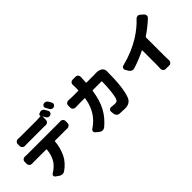

<svg xmlns="http://www.w3.org/2000/svg" viewBox="80 -1815 2840 2840"><g transform="rotate(-45 1500.0 -394.5)"><path d="M969.7 -787.1Q975.6 -776.4 975.6 -765.6Q975.6 -757.8 972.7 -750Q965.8 -730.5 947.3 -721.7Q936.5 -717.8 925.8 -717.8Q916 -717.8 907.2 -720.7Q886.7 -728.5 877 -747.1Q862.3 -774.4 848.6 -797.9Q841.8 -808.6 841.8 -819.3Q841.8 -826.2 843.8 -833Q849.6 -851.6 868.2 -859.4Q878.9 -863.3 890.6 -863.3Q900.4 -863.3 909.2 -860.4Q930.7 -854.5 942.4 -835Q956.1 -812.5 969.7 -787.1ZM612.3 -617.2H294.9Q270.5 -617.2 236.3 -616.2Q235.4 -615.2 234.4 -615.2Q211.9 -615.2 196.3 -630.9Q178.7 -647.5 178.7 -670.9V-710Q178.7 -733.4 196.3 -748Q211.9 -762.7 232.4 -762.7Q234.4 -762.7 236.3 -761.7Q268.6 -759.8 294.9 -759.8H612.3Q662.1 -759.8 710.9 -765.6Q713.9 -765.6 711.9 -768.6Q707 -778.3 710.4 -788.1Q713.9 -797.9 722.7 -801.8L745.1 -810.5Q755.9 -815.4 767.6 -815.4Q777.3 -815.4 786.1 -812.5Q807.6 -805.7 818.4 -787.1Q831.1 -764.6 845.7 -738.3Q851.6 -727.5 851.6 -716.8Q851.6 -709 848.6 -700.2Q841.8 -680.7 822.3 -672.9Q811.5 -668.9 800.8 -668.9Q792 -668.9 782.2 -671.9Q761.7 -679.7 752 -699.2Q741.2 -718.8 731.4 -736.3Q730.5 -738.3 729 -737.8Q727.5 -737.3 727.5 -735.4V-670.9Q727.5 -647.5 710.9 -630.9Q694.3 -615.2 672.9 -615.2Q671.9 -615.2 669.9 -616.2Q637.7 -617.2 612.3 -617.2ZM166 -502.9H821.3Q838.9 -502.9 862.3 -503.9Q864.3 -504.9 866.2 -504.9Q886.7 -504.9 903.3 -490.2Q919.9 -475.6 919.9 -452.1V-410.2Q919.9 -387.7 903.3 -371.1Q886.7 -355.5 864.3 -355.5Q863.3 -355.5 862.3 -355.5Q840.8 -356.4 821.3 -356.4H604.5Q596.7 -356.4 596.7 -348.6Q585.9 -219.7 531.2 -109.4Q509.8 -65.4 469.2 -20Q428.7 25.4 377.9 59.6Q357.4 73.2 334 73.2Q332 73.2 329.1 72.3Q302.7 71.3 281.2 55.7L232.4 20.5Q218.8 10.7 218.8 -5.9Q218.8 -27.3 238.3 -38.1Q315.4 -84 363.3 -151.4Q416 -229.5 426.8 -348.6Q426.8 -356.4 419.9 -356.4H166Q148.4 -356.4 122.1 -355.5Q121.1 -355.5 120.1 -355.5Q98.6 -355.5 82 -370.1Q65.4 -386.7 65.4 -409.2V-452.1Q65.4 -475.6 82 -490.2Q97.7 -504.9 118.2 -504.9Q120.1 -504.9 122.1 -504.9Q146.5 -502.9 166 -502.9Z M1721.7 -635.7Q1731.4 -636.7 1741.2 -636.7Q1791 -636.7 1829.1 -618.2Q1851.6 -607.4 1863.3 -585Q1874 -564.5 1874 -540Q1874 -192.4 1815.4 -44.9Q1780.3 41 1674.8 41Q1626 41 1563.5 36.1Q1538.1 35.2 1520 17.6Q1502 0 1499 -25.4L1494.1 -73.2Q1493.2 -76.2 1493.2 -78.1Q1493.2 -95.7 1506.8 -108.4Q1519.5 -121.1 1537.1 -121.1Q1540 -121.1 1543.9 -121.1Q1588.9 -115.2 1623 -115.2Q1647.5 -115.2 1658.7 -123.5Q1669.9 -131.8 1677.7 -152.3Q1694.3 -189.5 1705.1 -290.5Q1715.8 -391.6 1715.8 -482.4Q1715.8 -490.2 1709 -490.2H1528.3Q1521.5 -490.2 1519.5 -482.4Q1495.1 -311.5 1432.1 -192.4Q1369.1 -73.2 1254.9 20.5Q1235.4 35.2 1210.9 35.2Q1210 35.2 1210 35.2Q1184.6 35.2 1164.1 18.6L1113.3 -22.5Q1097.7 -35.2 1097.7 -52.7Q1097.7 -76.2 1117.2 -88.9Q1174.8 -127 1215.8 -169.9Q1333 -291 1362.3 -482.4Q1363.3 -490.2 1355.5 -490.2H1250Q1209 -490.2 1167 -488.3Q1165 -488.3 1164.1 -488.3Q1142.6 -488.3 1126 -503.9Q1109.4 -519.5 1109.4 -543V-585Q1109.4 -608.4 1126 -624Q1141.6 -638.7 1162.1 -638.7Q1164.1 -638.7 1166 -637.7Q1213.9 -634.8 1250 -634.8H1367.2Q1375 -634.8 1375 -642.6Q1376 -666 1376 -713.9L1374 -758.8Q1374 -778.3 1387.7 -793.9Q1403.3 -810.5 1425.8 -810.5H1488.3Q1511.7 -810.5 1527.3 -793.9Q1541 -778.3 1541 -757.8L1539.1 -716.8Q1537.1 -666 1535.2 -642.6Q1535.2 -634.8 1542 -634.8H1695.3Q1707 -634.8 1721.7 -635.7Z M2642.6 -496.1Q2635.7 -492.2 2635.7 -484.4V-92.8L2638.7 -1Q2638.7 19.5 2625 35.2Q2610.4 51.8 2588.9 51.8H2511.7Q2488.3 51.8 2473.6 35.2Q2459 19.5 2459 -2L2461.9 -92.8V-386.7Q2461.9 -389.6 2460 -390.6Q2458 -391.6 2455.1 -390.6Q2320.3 -324.2 2190.4 -284.2Q2179.7 -280.3 2168.9 -280.3Q2156.2 -280.3 2142.6 -286.1Q2119.1 -295.9 2105.5 -317.4L2078.1 -365.2Q2072.3 -376 2072.3 -385.7Q2072.3 -394.5 2076.2 -403.3Q2084 -422.9 2105.5 -427.7Q2331.1 -484.4 2507.8 -594.7Q2638.7 -676.8 2732.4 -778.3Q2748 -795.9 2771.5 -797.9Q2773.4 -797.9 2776.4 -797.9Q2795.9 -797.9 2811.5 -784.2L2856.4 -744.1Q2874 -728.5 2874 -704.1Q2874 -681.6 2857.4 -666Q2748 -565.4 2642.6 -496.1Z"/></g></svg>

Font: Gen Jyuu Gothic Heavy
Style: Bold
Weight: 900
Designer: [Source Han Sans]
Ryoko NISHIZUKA  (kana & ideographs); Paul D. Hunt (Latin, Greek & Cyrillic); Wenlong ZHANG  (bopomofo
Version: Version 1.002.20150607